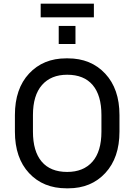

<svg xmlns="http://www.w3.org/2000/svg" viewBox="-20 -1013 730 1043"><path d="M201 -993H490V-919H201ZM390 -872V-774H299V-872ZM341 10Q215 10 138 -72.5Q61 -155 61 -298V-388Q61 -531 138 -613.5Q215 -696 339 -696H349Q474 -696 551.5 -613Q629 -530 629 -388V-298Q629 -156 552 -73Q475 10 351 10ZM345 -79Q433 -79 482 -134.5Q531 -190 531 -298V-388Q531 -495 483.5 -551Q436 -607 345 -607Q257 -607 208 -551Q159 -495 159 -388V-298Q159 -191 206.5 -135Q254 -79 345 -79Z"/></svg>

Font: Chivo
Style: Regular
Weight: 400
Designer: Hector Gatti
Foundry: Omnibus-Type
Version: Version 1.007;PS 001.007;hotconv 1.0.88;makeotf.lib2.5.64775